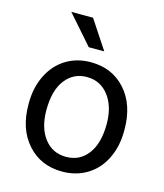

<svg xmlns="http://www.w3.org/2000/svg" viewBox="-113 -834 796 930"><g transform="rotate(15 285.0 -369.5)"><path d="M44.4 -269Q44.4 -346.7 75 -408.7Q105.5 -470.7 159.9 -504.4Q214.4 -538.1 284.2 -538.1Q392.1 -538.1 458.7 -463.4Q525.4 -388.7 525.4 -264.6V-258.3Q525.4 -181.2 495.8 -119.9Q466.3 -58.6 411.4 -24.4Q356.4 9.8 285.2 9.8Q177.7 9.8 111.1 -64.9Q44.4 -139.6 44.4 -262.7ZM135.3 -258.3Q135.3 -170.4 176 -117.2Q216.8 -64 285.2 -64Q354 -64 394.5 -117.9Q435.1 -171.9 435.1 -269Q435.1 -356 393.8 -409.9Q352.5 -463.9 284.2 -463.9Q217.3 -463.9 176.3 -410.6Q135.3 -357.4 135.3 -258.3ZM332.5 -605.5H254.9L128.9 -749H237.8Z"/></g></svg>

Font: RobotoInd
Style: Regular
Weight: 400
Designer: Google
Version: Version 2.001101; 2014